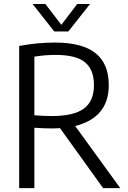

<svg xmlns="http://www.w3.org/2000/svg" viewBox="-20 -966 656 986"><path d="M509.5 0 288 -308Q267.5 -306.5 245.5 -306.5Q204 -306.5 156.5 -310V0H78.5V-730Q172 -747.5 262 -747.5Q401.5 -747.5 470 -693.5Q538.5 -639.5 538.5 -529.5Q539 -445.5 495.2 -392.8Q451.5 -340 366 -319L597.5 0ZM462.5 -528.5Q462.5 -609 416 -646.5Q369.5 -684 266.5 -684Q209 -684 156.5 -675V-374Q210 -370 245 -370Q358.5 -370 410.5 -408.2Q462.5 -446.5 462.5 -528.5ZM376.5 -945.5H442.5L331 -804.5H258.5L147.5 -945.5H213L295 -838.5Z"/></svg>

Font: Encode Sans Semi Condensed
Style: Regular
Weight: 400
Width: 4
Designer: Multiple Designers
Foundry: Impallari Type
Version: Version 2.000